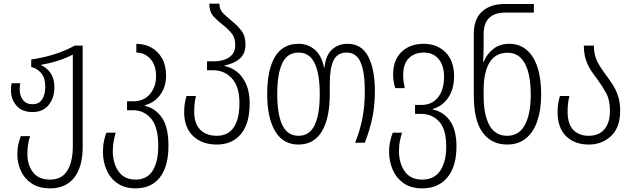

<svg xmlns="http://www.w3.org/2000/svg" viewBox="-20 -782 3465 1052"><path d="M255 250Q194 250 154 223.5Q114 197 94.5 154.5Q75 112 75 65Q75 31 81 6.5Q87 -18 94 -36H145Q139 -19 134.5 6Q130 31 130 62Q130 121 160.5 161.5Q191 202 255 202Q318 202 348.5 153.5Q379 105 379 18V-483Q343 -464 298 -449.5Q253 -435 205 -427V-425Q236 -412 257 -381.5Q278 -351 278 -305Q278 -245 246.5 -206.5Q215 -168 158 -168Q101 -168 70.5 -203Q40 -238 40 -288Q40 -309 44 -326H91Q88 -309 88 -292Q88 -257 106 -234Q124 -211 158 -211Q194 -211 211 -237.5Q228 -264 228 -307Q228 -355 205.5 -381.5Q183 -408 151 -415V-456Q219 -466 279 -485Q339 -504 389 -532H433V21Q433 133 386.5 191.5Q340 250 255 250Z M723 250Q663 250 623 222Q583 194 563.5 148.5Q544 103 544 51Q544 17 550 -11Q556 -39 563 -55H614Q609 -40 603.5 -12.5Q598 15 598 49Q599 115 630.5 158.5Q662 202 723 202Q786 202 816.5 153Q847 104 847 17Q847 -86 808 -132Q769 -178 709 -178H676V-227H711Q768 -227 801.5 -266.5Q835 -306 835 -364Q835 -426 803.5 -460Q772 -494 727 -494V-542Q772 -542 809 -521.5Q846 -501 868 -462Q890 -423 890 -369Q890 -308 859 -264Q828 -220 773 -205V-202Q830 -190 866.5 -138.5Q903 -87 903 17Q903 130 856 190Q809 250 723 250Z M1168 10Q1087 10 1038 -36.5Q989 -83 989 -169Q989 -194 992.5 -215Q996 -236 1002 -256H1054Q1049 -237 1046.5 -216.5Q1044 -196 1044 -171Q1044 -104 1077.5 -71Q1111 -38 1168 -38Q1230 -38 1261 -84.5Q1292 -131 1292 -217Q1292 -307 1251 -352Q1210 -397 1149 -397H1114V-446H1152Q1204 -446 1236.5 -468.5Q1269 -491 1269 -535Q1269 -574 1250.5 -597.5Q1232 -621 1208 -640Q1178 -663 1152.5 -689Q1127 -715 1127 -762H1182Q1182 -730 1202.5 -709.5Q1223 -689 1250 -667Q1278 -645 1301.5 -615.5Q1325 -586 1325 -537Q1325 -489 1294.5 -461.5Q1264 -434 1210 -423V-420Q1246 -414 1277.5 -389.5Q1309 -365 1328.5 -321.5Q1348 -278 1348 -215Q1348 -105 1300 -47.5Q1252 10 1168 10Z M1615 10Q1531 10 1487.5 -63Q1444 -136 1444 -267Q1444 -399 1486.5 -470.5Q1529 -542 1616 -542Q1666 -542 1704 -510.5Q1742 -479 1755 -413H1758Q1765 -479 1799 -510.5Q1833 -542 1884 -542Q1961 -542 1997.5 -472.5Q2034 -403 2034 -284Q2034 -202 2020 -136Q2006 -70 1979 0H1926Q1953 -68 1966 -136Q1979 -204 1979 -282Q1979 -386 1956 -440Q1933 -494 1879 -494Q1829 -494 1808 -452Q1787 -410 1787 -324V-267Q1787 -136 1744 -63Q1701 10 1615 10ZM1616 -38Q1676 -38 1704 -96.5Q1732 -155 1732 -267Q1732 -377 1704 -435.5Q1676 -494 1616 -494Q1554 -494 1526.5 -435.5Q1499 -377 1499 -267Q1499 -155 1527 -96.5Q1555 -38 1616 -38Z M2294 250Q2231 250 2191 221.5Q2151 193 2131.5 147.5Q2112 102 2112 51Q2112 17 2118.5 -10.5Q2125 -38 2132 -55H2183Q2177 -38 2171.5 -11.5Q2166 15 2166 49Q2167 113 2198 157.5Q2229 202 2293 202Q2359 202 2392 153.5Q2425 105 2425 20Q2425 -73 2386.5 -115.5Q2348 -158 2287 -158H2254V-207H2289Q2347 -207 2380 -248.5Q2413 -290 2413 -360Q2413 -424 2383 -459Q2353 -494 2302 -494Q2251 -494 2220 -463Q2189 -432 2189 -371Q2189 -350 2191.5 -333Q2194 -316 2198 -299H2146Q2134 -334 2134 -374Q2134 -453 2180 -497.5Q2226 -542 2302 -542Q2374 -542 2421 -495.5Q2468 -449 2468 -364Q2468 -296 2437 -248.5Q2406 -201 2351 -185V-182Q2408 -171 2444.5 -121.5Q2481 -72 2481 21Q2481 131 2431 190.5Q2381 250 2294 250Z M2759 10Q2673 10 2624.5 -56Q2576 -122 2576 -261V-595Q2576 -679 2622 -719.5Q2668 -760 2743 -760H2905V-713H2748Q2691 -713 2660.5 -684Q2630 -655 2630 -595V-524Q2630 -507 2629 -486Q2628 -465 2627 -445H2631Q2647 -485 2682.5 -513.5Q2718 -542 2771 -542Q2852 -542 2898.5 -470.5Q2945 -399 2945 -263Q2945 -182 2924.5 -120.5Q2904 -59 2862.5 -24.5Q2821 10 2759 10ZM2759 -38Q2824 -38 2856 -97.5Q2888 -157 2888 -263Q2888 -375 2856 -434Q2824 -493 2762 -493Q2695 -493 2662.5 -440Q2630 -387 2630 -289V-256Q2630 -152 2662 -95Q2694 -38 2759 -38Z M3206 10Q3129 10 3082 -35.5Q3035 -81 3035 -169Q3035 -194 3038.5 -215Q3042 -236 3048 -256H3100Q3095 -237 3092.5 -216.5Q3090 -196 3090 -171Q3090 -102 3121.5 -70Q3153 -38 3205 -38Q3261 -38 3291.5 -73.5Q3322 -109 3322 -176Q3322 -234 3301.5 -271.5Q3281 -309 3256 -343Q3237 -368 3219.5 -394Q3202 -420 3190.5 -453.5Q3179 -487 3179 -532H3234Q3234 -482 3252.5 -445.5Q3271 -409 3296 -377Q3316 -350 3335 -321.5Q3354 -293 3366 -257.5Q3378 -222 3378 -175Q3378 -84 3328.5 -37Q3279 10 3206 10Z"/></svg>

Font: Noto Sans Georgian Condensed Light
Style: Regular
Weight: 300
Width: 3
Designer: Monotype Design Team, Akaki Razmadze
Foundry: Google LLC
Version: Version 2.005; ttfautohint (v1.8.4.7-5d5b)